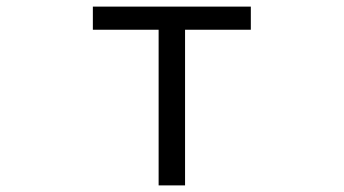

<svg xmlns="http://www.w3.org/2000/svg" viewBox="-20 -561 1040 581"><path d="M540 0H460V-471H261V-541H739V-471H540Z"/></svg>

Font: IBM Plex Sans JP
Style: Regular
Weight: 400
Designer: Mike Abbink; Paul van der Laan; Pieter van Rosmalen; Wujin Sim; Yejin Wi; Jinhee Kim; Boomi Park; Yona Kim; Kichan Ma
Foundry: Sandoll Inc.
Version: Version 1.000